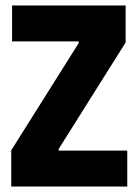

<svg xmlns="http://www.w3.org/2000/svg" viewBox="-20 -680 505 700"><path d="M21 0V-132L267 -523V-529H24V-660H438V-525L194 -137V-131H444V0Z"/></svg>

Font: Bricolage Grotesque 72pt SemiCondensed ExtraBold
Style: Regular
Weight: 800
Width: 4
Designer: Mathieu Triay
Foundry: Atelier Triay
Version: Version 1.001;gftools[0.9.33.dev8+g029e19f]